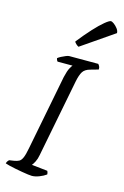

<svg xmlns="http://www.w3.org/2000/svg" viewBox="-149 -1016 696 1078"><g transform="rotate(15 199.0 -477.0)"><path d="M151 0Q144 0 128.5 -2Q113 -4 93 -7.5Q73 -11 52.5 -15Q32 -19 16 -23Q0 -27 -8 -30Q-6 -38 -2 -43.5Q2 -49 6 -52L33 -56Q51 -59 62 -65Q73 -71 81 -89.5Q89 -108 96 -146L181 -582Q190 -621 199.5 -637.5Q209 -654 212 -657H125Q122 -660 120 -664.5Q118 -669 117 -675Q124 -681 136.5 -687.5Q149 -694 161.5 -699Q174 -704 180 -704H349Q353 -700 357 -692.5Q361 -685 360 -674L314 -661Q284 -653 272 -634Q260 -615 252 -575L164 -124Q160 -101 151.5 -84.5Q143 -68 136 -60L228 -50Q229 -49 231 -43Q233 -37 233 -30Q217 -18 193.5 -9Q170 0 151 0ZM217 -768Q210 -771 201.5 -779Q193 -787 192 -792Q230 -840 263.5 -876.5Q297 -913 322 -933.5Q347 -954 356 -954Q363 -954 374.5 -945.5Q386 -937 396 -924Q406 -911 406 -898Z"/></g></svg>

Font: Texturina Medium 12pt ExtraLight
Style: Italic
Weight: 250
Italic angle: -11°
Version: Version 1.002